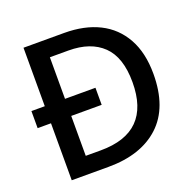

<svg xmlns="http://www.w3.org/2000/svg" viewBox="-126 -843 982 972"><g transform="rotate(-20 365.5 -357.0)"><path d="M318 -714Q427 -714 506 -674.5Q585 -635 628.5 -557Q672 -479 672 -365Q672 -184 572.5 -92Q473 0 297 0H99V-307H27V-399H99V-714ZM308 -623H208V-399H372V-307H208V-92H289Q558 -92 558 -362Q558 -496 492.5 -559.5Q427 -623 308 -623Z"/></g></svg>

Font: Noto Sans Myanmar UI Medium
Style: Regular
Weight: 500
Designer: Monotype Design Team
Foundry: Monotype Imaging Inc.
Version: Version 2.103; ttfautohint (v1.8.4.7-5d5b)